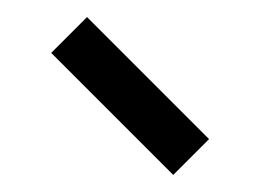

<svg xmlns="http://www.w3.org/2000/svg" viewBox="-20 -1020 305 225"><path d="M183 -815 40 -958 82 -1000 225 -857Z"/></svg>

Font: Laverick
Style: Regular
Weight: 400
Designer: Daniel Pimley
Foundry: Daniel Pimley
Version: Version 1.000;PS 001.001;hotconv 1.0.56